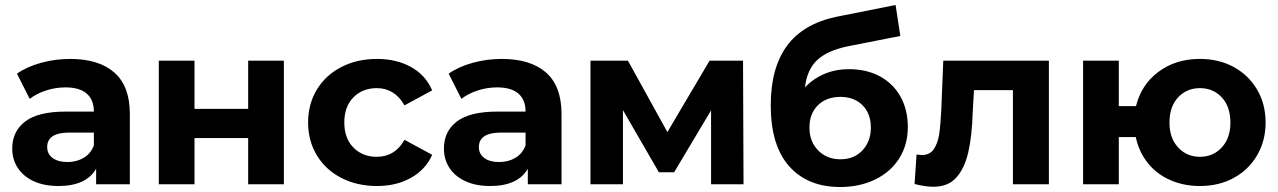

<svg xmlns="http://www.w3.org/2000/svg" viewBox="-20 -738 5119 769"><path d="M500 -282V0H365V-62Q325 7 214 7Q157 7 115.5 -12Q74 -31 51.5 -65Q29 -99 29 -143Q29 -212 81 -251.5Q133 -291 242 -291H356Q356 -338 327.5 -363Q299 -388 242 -388Q202 -388 164 -375.5Q126 -363 99 -342L48 -443Q88 -471 144.5 -486.5Q201 -502 261 -502Q376 -502 438 -447.5Q500 -393 500 -282ZM356 -156V-207H258Q169 -207 169 -149Q169 -121 191 -105Q213 -89 250 -89Q287 -89 315.5 -106Q344 -123 356 -156Z M616 -495H759V-302H974V-495H1117V0H974V-185H759V0H616Z M1490 -502Q1568 -502 1626.5 -469.5Q1685 -437 1711 -376L1600 -316Q1561 -385 1489 -385Q1432 -385 1395.5 -348Q1359 -311 1359 -247.5Q1359 -184 1395.5 -147Q1432 -110 1489 -110Q1562 -110 1600 -178L1711 -118Q1685 -59 1626.5 -26Q1568 7 1490 7Q1410 7 1347 -25.5Q1284 -58 1249 -116Q1214 -174 1214 -247.5Q1214 -321 1249 -379Q1284 -437 1347 -469.5Q1410 -502 1490 -502Z M2229 -282V0H2094V-62Q2054 7 1943 7Q1886 7 1844.5 -12Q1803 -31 1780.5 -65Q1758 -99 1758 -143Q1758 -212 1810 -251.5Q1862 -291 1971 -291H2085Q2085 -338 2056.5 -363Q2028 -388 1971 -388Q1931 -388 1893 -375.5Q1855 -363 1828 -342L1777 -443Q1817 -471 1873.5 -486.5Q1930 -502 1990 -502Q2105 -502 2167 -447.5Q2229 -393 2229 -282ZM2085 -156V-207H1987Q1898 -207 1898 -149Q1898 -121 1920 -105Q1942 -89 1979 -89Q2016 -89 2044.5 -106Q2073 -123 2085 -156Z M2828 0V-296L2680 -48H2619L2475 -297V0H2345V-495H2495L2653 -209L2822 -495H2956L2958 0Z M3616 -229Q3616 -158 3581.5 -103.5Q3547 -49 3485 -19Q3423 11 3345 11Q3215 11 3141 -72Q3067 -155 3067 -316Q3067 -466 3132 -554.5Q3197 -643 3331 -671L3567 -718L3586 -594L3378 -553Q3294 -536 3253 -497.5Q3212 -459 3204 -388Q3237 -423 3282 -442Q3327 -461 3380 -461Q3451 -461 3504.5 -432Q3558 -403 3587 -350.5Q3616 -298 3616 -229ZM3468 -227Q3468 -283 3434.5 -316.5Q3401 -350 3346 -350Q3290 -350 3256 -316.5Q3222 -283 3222 -227Q3222 -171 3257 -135.5Q3292 -100 3346 -100Q3401 -100 3434.5 -136Q3468 -172 3468 -227Z M4181 -495V0H4037V-377H3881L3876 -290Q3873 -192 3858 -127.5Q3843 -63 3810 -26.5Q3777 10 3718 10Q3687 10 3643 -1L3651 -119Q3666 -117 3672 -117Q3704 -117 3720 -140.5Q3736 -164 3741.5 -200Q3747 -236 3750 -296L3758 -495Z M4786 7Q4721 7 4666.5 -17Q4612 -41 4576.5 -86Q4541 -131 4529 -189H4461V0H4318V-495H4461V-313H4530Q4551 -399 4620 -450.5Q4689 -502 4786 -502Q4862 -502 4921.5 -469.5Q4981 -437 5015 -379Q5049 -321 5049 -247.5Q5049 -174 5015 -116Q4981 -58 4921.5 -25.5Q4862 7 4786 7ZM4908 -247Q4908 -311 4873.5 -348Q4839 -385 4786 -385Q4733 -385 4698.5 -348Q4664 -311 4664 -247Q4664 -185 4698.5 -147.5Q4733 -110 4786 -110Q4839 -110 4873.5 -147.5Q4908 -185 4908 -247Z"/></svg>

Font: Montserrat Ace
Style: Bold
Weight: 700
Designer: Julieta Ulanovsky
Foundry: Julieta Ulanovsky
Version: Version 1